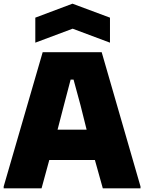

<svg xmlns="http://www.w3.org/2000/svg" viewBox="-25 -1024 784 1044"><path d="M-5 -10 207 -740H528L739 -10V0H534L491 -154H243L201 0H-5ZM446 -319 413 -451 375 -591H359L322 -450L288 -319ZM167 -928 369 -1004 573 -928V-792L370 -868L167 -792Z"/></svg>

Font: Encode Sans Narrow
Style: Black
Weight: 900
Designer: Pablo Impallari, Andres Torresi
Foundry: Pablo Impallari, Andres Torresi
Version: Version 1.000; ttfautohint (v1.00) -l 8 -r 50 -G 200 -x 14 -